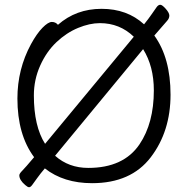

<svg xmlns="http://www.w3.org/2000/svg" viewBox="-20 -750 785 805"><path d="M211 -97Q268 -46 350 -46Q498 -46 565 -145Q625 -234 625 -371Q625 -472 580 -544ZM541 -596Q482 -653 399 -653Q356 -653 307.5 -633Q259 -613 217 -573.5Q175 -534 148.5 -475Q122 -416 122 -350Q122 -221 169 -147ZM366 18Q247 18 168 -44Q150 -23 136 -3.5Q122 16 115 25.5Q108 35 102 35Q96 35 86 26Q61 5 61 -15Q61 -22 73.5 -34.5Q86 -47 123 -91Q53 -185 53 -337Q53 -460 110 -565Q134 -609 158 -633.5Q182 -658 197.5 -658Q213 -658 223 -646Q299 -713 406 -713Q513 -713 584 -648Q602 -670 616 -690.5Q630 -711 637 -720.5Q644 -730 652 -730Q660 -730 675 -713Q690 -696 690 -684.5Q690 -673 680.5 -662.5Q671 -652 627 -601Q695 -507 695 -353Q695 -199 612 -90.5Q529 18 366 18Z"/></svg>

Font: ToneOZ-Pinyin-WenKai-Regular
Style: Regular
Weight: 400
Designer: Fontworks Inc.
Foundry: ToneOZ
Version: Version 0.240331